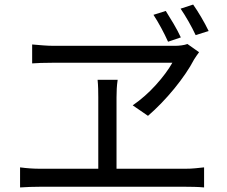

<svg xmlns="http://www.w3.org/2000/svg" viewBox="-20 -832 996 842"><path d="M155 -13Q113 -13 68 -10V-98Q113 -92 155 -92H411V-405Q411 -422 410.5 -442Q410 -462 408 -482H496Q493 -462 492 -443Q491 -424 491 -405V-92H793Q816 -92 836 -94Q856 -96 875 -98V-10Q855 -12 831.5 -12.5Q808 -13 793 -13ZM223 -557Q210 -557 192.5 -556.5Q175 -556 159 -556Q140 -555 121 -554V-637Q144 -635 169 -633Q194 -631 219 -631H746Q761 -631 776 -633Q791 -635 802 -639L853 -603Q847 -595 841.5 -587Q836 -579 831 -571Q816 -542 793.5 -509Q771 -476 744 -443Q717 -410 687.5 -379.5Q658 -349 629 -324L562 -370Q617 -408 663.5 -459.5Q710 -511 736 -557ZM827 -812Q844 -788 862.5 -756.5Q881 -725 895 -696L838 -678Q824 -708 806.5 -738.5Q789 -769 772 -794ZM707 -784Q723 -759 741.5 -727.5Q760 -696 773 -668L717 -649Q704 -678 687 -709.5Q670 -741 653 -767Z"/></svg>

Font: Kinto Sans
Style: Regular
Weight: 400
Designer: Authors: Ryoko NISHIZUKA  (kana & ideographs); Paul D. Hunt (Latin, Greek & Cyrillic); Wenlong ZHANG  (bopomofo); Sandol
Foundry: Adobe Systems Incorporated, ookami Inc.
Version: Version 0.001